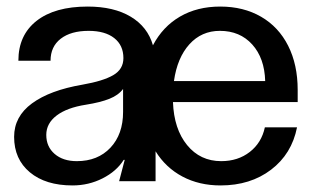

<svg xmlns="http://www.w3.org/2000/svg" viewBox="-20 -552 952 585"><path d="M23 -135Q23 -197 77.5 -237Q132 -277 231 -294Q294 -305 325 -323Q356 -341 356 -375Q356 -414 328 -436Q300 -458 250 -458Q196 -458 165 -434Q134 -410 134 -367H36Q36 -445 91.5 -488.5Q147 -532 247 -532Q327 -532 378.5 -501Q430 -470 446 -414Q476 -471 528.5 -501.5Q581 -532 651 -532Q722 -532 775.5 -501Q829 -470 858 -412.5Q887 -355 887 -278V-241H507Q510 -159 550 -110Q590 -61 654 -61Q705 -61 741 -89Q777 -117 787 -164H885Q869 -83 806 -35Q743 13 652 13Q587 13 536 -14Q485 -41 454 -91V0H343L360 -65H357Q335 -30 292.5 -8.5Q250 13 201 13Q119 13 71 -27Q23 -67 23 -135ZM214 -61Q278 -61 316.5 -102Q355 -143 355 -211V-281Q341 -262 313.5 -251Q286 -240 242 -233Q184 -224 152.5 -200Q121 -176 121 -141Q121 -105 146.5 -83Q172 -61 214 -61ZM788 -305Q786 -375 748.5 -416.5Q711 -458 650 -458Q594 -458 557 -417Q520 -376 510 -305Z"/></svg>

Font: Non Bureau
Style: Regular
Weight: 400
Designer: Jona Saucedo
Foundry: Non Foundry
Version: Version 1.000; ttfautohint (v1.8.4)